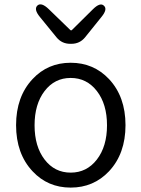

<svg xmlns="http://www.w3.org/2000/svg" viewBox="-20 -839 642 872"><path d="M128 -61Q53 -141 53 -270.5Q53 -400 128 -480Q197 -554 301 -554Q405 -554 475 -480Q550 -400 550 -270.5Q550 -141 475 -61Q405 13 301 13Q197 13 128 -61ZM182.5 -114.5Q228 -55 301 -55Q374 -55 420 -114.5Q466 -174 466 -270Q466 -366 420 -425.5Q374 -485 301 -485Q228 -485 182.5 -425.5Q137 -366 137 -270Q137 -174 182.5 -114.5ZM299 -640Q261 -640 237 -669L162 -761Q132 -797 150 -814Q168 -830 202 -797L299 -703Q303 -699 307 -703L401 -796Q435 -830 452 -813Q470 -797 440 -761L366 -669Q342 -640 304 -640Z"/></svg>

Font: Resource Han Rounded KR Normal
Style: Regular
Weight: 350
Designer: Cyano Hao (round all glyphs); Ryoko NISHIZUKA 西塚涼子 (kana, bopomofo & ideographs); Paul D. Hunt (Latin, Greek & Cyrillic)
Foundry: Cyano Hao
Version: 0.990